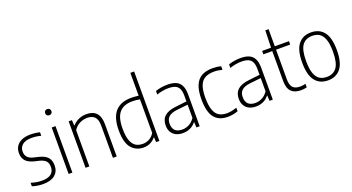

<svg xmlns="http://www.w3.org/2000/svg" viewBox="-53 -1449 3847 2099"><g transform="rotate(-20 1871.0 -399.5)"><path d="M52.5 -11V-51.5Q88.5 -40.5 119 -35.5Q149.5 -30.5 180.5 -30.5Q250 -30.5 285.5 -58.5Q321 -86.5 321 -139Q321 -184 298.8 -208Q276.5 -232 228 -244.5L170.5 -258Q102.5 -275.5 73 -310.2Q43.5 -345 43.5 -400.5Q43.5 -443.5 64.5 -477Q85.5 -510.5 127.2 -529.5Q169 -548.5 229 -548.5Q285.5 -548.5 338.5 -535.5V-494.5Q308.5 -502.5 283.2 -505.8Q258 -509 229.5 -509Q158 -509 122.8 -479.5Q87.5 -450 87.5 -402.5Q87.5 -361.5 108.8 -337Q130 -312.5 177.5 -300.5L234.5 -287Q306 -269 335.5 -234Q365 -199 365 -141.5Q365 -70.5 317 -30.8Q269 9 180 9Q111 9 52.5 -11Z M476.5 0V-540.5H520.5V0ZM462.5 -711Q462.5 -727 472.2 -737Q482 -747 498.5 -747Q515 -747 525 -737Q535 -727 535 -711Q535 -694.5 525 -685Q515 -675.5 498.5 -675.5Q482 -675.5 472.2 -685Q462.5 -694.5 462.5 -711Z M673.5 -540.5H711.5L715 -478H719.5Q750.5 -512 792 -530.2Q833.5 -548.5 880 -548.5Q1036 -548.5 1036 -376.5V0H992V-375Q992 -446 961.8 -476.8Q931.5 -507.5 875 -507.5Q832.5 -507.5 789 -486.8Q745.5 -466 717.5 -421.5V0H673.5Z M1154 -259.5Q1154 -407 1217 -477.8Q1280 -548.5 1402 -548.5Q1446 -548.5 1488.5 -542V-808H1532.5V0H1494.5L1491 -56H1486.5Q1464 -27 1428 -9Q1392 9 1348.5 9Q1260.5 9 1207.2 -54Q1154 -117 1154 -259.5ZM1488.5 -110V-500Q1471 -504 1446.8 -506.2Q1422.5 -508.5 1400.5 -508.5Q1300 -508.5 1250 -450.5Q1200 -392.5 1200 -264Q1200 -175.5 1219.2 -124.2Q1238.5 -73 1272.2 -52.2Q1306 -31.5 1353.5 -31.5Q1393.5 -31.5 1430 -51.5Q1466.5 -71.5 1488.5 -110Z M2001.5 -371V0H1963.5L1960 -62H1955.5Q1930 -28 1891 -10Q1852 8 1806 8Q1760 8 1726 -8.8Q1692 -25.5 1673.2 -57.5Q1654.5 -89.5 1654.5 -134.5Q1654.5 -204 1697.2 -242.2Q1740 -280.5 1830 -290L1958 -305V-372.5Q1958 -425 1942.5 -454.8Q1927 -484.5 1897 -496.5Q1867 -508.5 1820 -508.5Q1789 -508.5 1753.8 -502.5Q1718.5 -496.5 1684 -484.5V-525.5Q1712.5 -536.5 1750.2 -542.5Q1788 -548.5 1822.5 -548.5Q1882.5 -548.5 1921.5 -531.8Q1960.5 -515 1981 -476Q2001.5 -437 2001.5 -371ZM1958 -112.5V-267L1830.5 -253Q1763.5 -245.5 1732.5 -217.8Q1701.5 -190 1701.5 -139Q1701.5 -85 1729.5 -58Q1757.5 -31 1812 -31Q1853 -31 1891 -50.5Q1929 -70 1958 -112.5Z M2119.5 -270Q2119.5 -370 2145.5 -431.5Q2171.5 -493 2222.2 -520.8Q2273 -548.5 2349.5 -548.5Q2403 -548.5 2446.5 -536V-494.5Q2397.5 -508 2353 -508Q2288 -508 2247 -485.8Q2206 -463.5 2185.8 -412Q2165.5 -360.5 2165.5 -272Q2165.5 -183 2184.2 -130Q2203 -77 2239.5 -54.2Q2276 -31.5 2333 -31.5Q2383 -31.5 2446.5 -54V-12.5Q2387.5 9 2327.5 9Q2224 9 2171.8 -56.8Q2119.5 -122.5 2119.5 -270Z M2852 -371V0H2814L2810.5 -62H2806Q2780.5 -28 2741.5 -10Q2702.5 8 2656.5 8Q2610.5 8 2576.5 -8.8Q2542.5 -25.5 2523.8 -57.5Q2505 -89.5 2505 -134.5Q2505 -204 2547.8 -242.2Q2590.5 -280.5 2680.5 -290L2808.5 -305V-372.5Q2808.5 -425 2793 -454.8Q2777.5 -484.5 2747.5 -496.5Q2717.5 -508.5 2670.5 -508.5Q2639.5 -508.5 2604.2 -502.5Q2569 -496.5 2534.5 -484.5V-525.5Q2563 -536.5 2600.8 -542.5Q2638.5 -548.5 2673 -548.5Q2733 -548.5 2772 -531.8Q2811 -515 2831.5 -476Q2852 -437 2852 -371ZM2808.5 -112.5V-267L2681 -253Q2614 -245.5 2583 -217.8Q2552 -190 2552 -139Q2552 -85 2580 -58Q2608 -31 2662.5 -31Q2703.5 -31 2741.5 -50.5Q2779.5 -70 2808.5 -112.5Z M3246.5 -40.5V1Q3210.5 9 3177.5 9Q3105 9 3066.5 -29.5Q3028 -68 3028 -150.5V-501H2924.5V-540.5H3028L3034 -740H3072V-540.5H3236.5V-501H3072V-158Q3072 -89.5 3099 -60.8Q3126 -32 3183 -32Q3213 -32 3246.5 -40.5Z M3292 -270Q3292 -415 3344.8 -481.8Q3397.5 -548.5 3493.5 -548.5Q3589.5 -548.5 3642.5 -481.8Q3695.5 -415 3695.5 -270Q3695.5 -125.5 3642.5 -58.2Q3589.5 9 3493.5 9Q3398 9 3345 -58Q3292 -125 3292 -270ZM3649.5 -268.5Q3649.5 -358 3630.8 -410.8Q3612 -463.5 3577.8 -486Q3543.5 -508.5 3493.5 -508.5Q3417.5 -508.5 3377.8 -454.8Q3338 -401 3338 -272Q3338 -182.5 3356.5 -129.5Q3375 -76.5 3409.2 -53.8Q3443.5 -31 3493.5 -31Q3569.5 -31 3609.5 -85.2Q3649.5 -139.5 3649.5 -268.5Z"/></g></svg>

Font: Encode Sans Semi Condensed ExLight
Style: Regular
Weight: 275
Width: 4
Designer: Multiple Designers
Foundry: Impallari Type
Version: Version 2.000